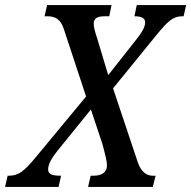

<svg xmlns="http://www.w3.org/2000/svg" viewBox="-60 -734 751 754"><path d="M-40 0H170L180 -44H176C141 -44 129 -52 129 -69C129 -89 144 -115 165 -141L297 -304L342 -169C355 -121 360 -100 360 -84C360 -58 341 -44 307 -44H296L286 0H540L551 -44H539C518 -44 495 -56 481 -97L384 -387L554 -596C599 -651 620 -670 654 -670H661L671 -714H477L468 -670H470C497 -670 510 -662 510 -646C510 -627 495 -604 477 -581L365 -439L322 -582C313 -609 308 -628 308 -641C308 -660 320 -670 349 -670H369L378 -714H125L115 -670H126C157 -670 178 -659 191 -619L278 -355L80 -116C34 -60 11 -44 -24 -44H-30Z"/></svg>

Font: Noto Serif Condensed Medium
Style: Italic
Weight: 500
Width: 3
Italic angle: -12°
Designer: Monotype Design Team
Foundry: Monotype Imaging Inc.
Version: Version 2.013